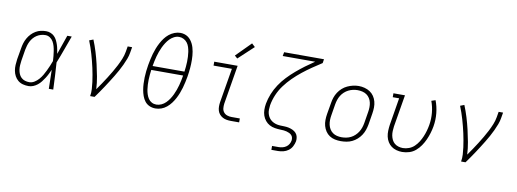

<svg xmlns="http://www.w3.org/2000/svg" viewBox="-71 -1198 4942 1835"><g transform="rotate(10 2400.0 -280.0)"><path d="M218 8Q190 8 163 1Q136 -6 115.5 -23Q95 -40 82.5 -63.5Q70 -87 65 -114Q60 -141 61.5 -169Q63 -197 67 -226L86 -336Q90 -361 97.5 -386Q105 -411 118.5 -435Q132 -459 151 -479Q170 -499 193.5 -513Q217 -527 242.5 -532.5Q268 -538 294 -538Q317 -538 338 -529.5Q359 -521 374 -506Q389 -491 399 -471Q409 -451 416 -430Q423 -409 427 -387Q431 -365 435 -343Q451 -390 467.5 -436.5Q484 -483 500 -530H543Q518 -463 494 -395.5Q470 -328 443 -261Q448 -196 451 -130.5Q454 -65 457 0H414Q413 -46 412 -92Q411 -138 410 -184Q400 -162 389.5 -140.5Q379 -119 366 -99Q353 -79 338 -59.5Q323 -40 304 -25Q285 -10 263 -1Q241 8 218 8ZM218 -30Q244 -30 267.5 -44.5Q291 -59 309 -79.5Q327 -100 340.5 -123Q354 -146 365.5 -170Q377 -194 387.5 -218.5Q398 -243 407 -268Q406 -292 403.5 -316Q401 -340 397.5 -363.5Q394 -387 387.5 -410Q381 -433 369.5 -453Q358 -473 338 -486.5Q318 -500 294 -500Q273 -500 252 -494.5Q231 -489 212 -477Q193 -465 178 -448Q163 -431 153 -411Q143 -391 137 -370.5Q131 -350 127 -329L109 -219Q106 -197 104.5 -175Q103 -153 106 -132Q109 -111 117 -91.5Q125 -72 140 -57.5Q155 -43 175.5 -36.5Q196 -30 218 -30Z M815 0Q821 -34 819 -68.5Q817 -103 812.5 -137Q808 -171 802 -204Q796 -237 789 -269.5Q782 -302 773.5 -334.5Q765 -367 756 -398.5Q747 -430 736 -461.5Q725 -493 713 -523L752 -538Q774 -484 791.5 -427Q809 -370 822.5 -312Q836 -254 847 -195Q858 -136 861 -75Q883 -106 905 -138.5Q927 -171 947.5 -203.5Q968 -236 987.5 -269Q1007 -302 1024.5 -336Q1042 -370 1056.5 -405.5Q1071 -441 1077 -477L1086 -530H1129L1120 -477Q1115 -445 1103 -413.5Q1091 -382 1076.5 -351Q1062 -320 1045.5 -290Q1029 -260 1011 -230.5Q993 -201 974.5 -172Q956 -143 937 -114Q918 -85 898 -56.5Q878 -28 858 0Z M1449 8Q1418 8 1391 -4Q1364 -16 1346.5 -38.5Q1329 -61 1319 -89Q1309 -117 1304 -146Q1299 -175 1297.5 -205.5Q1296 -236 1297 -266.5Q1298 -297 1301.5 -328Q1305 -359 1310 -389Q1315 -417 1321 -445.5Q1327 -474 1335 -501.5Q1343 -529 1353.5 -556Q1364 -583 1378 -609.5Q1392 -636 1410 -660.5Q1428 -685 1451.5 -704Q1475 -723 1503.5 -734Q1532 -745 1560 -745Q1580 -745 1599 -739.5Q1618 -734 1634 -723Q1650 -712 1662 -696.5Q1674 -681 1682.5 -664Q1691 -647 1696.5 -628Q1702 -609 1705.5 -589.5Q1709 -570 1710.5 -550.5Q1712 -531 1712.5 -510Q1713 -489 1712 -468.5Q1711 -448 1709.5 -427.5Q1708 -407 1705 -386.5Q1702 -366 1699 -345Q1694 -318 1688 -289.5Q1682 -261 1674 -233.5Q1666 -206 1655.5 -179Q1645 -152 1631 -125.5Q1617 -99 1599 -75Q1581 -51 1557.5 -31.5Q1534 -12 1506 -2Q1478 8 1449 8ZM1353 -387H1662Q1665 -411 1667.5 -435Q1670 -459 1670.5 -483.5Q1671 -508 1670 -532Q1669 -556 1665.5 -579Q1662 -602 1655 -624.5Q1648 -647 1634.5 -665Q1621 -683 1600 -694Q1579 -705 1555 -705Q1530 -705 1506.5 -693Q1483 -681 1465 -662.5Q1447 -644 1433 -622Q1419 -600 1408 -577Q1397 -554 1388.5 -530.5Q1380 -507 1373.5 -483Q1367 -459 1362 -435Q1357 -411 1353 -387ZM1451 -30Q1476 -30 1500 -41Q1524 -52 1542.5 -70.5Q1561 -89 1575.5 -111Q1590 -133 1601 -156.5Q1612 -180 1620.5 -203.5Q1629 -227 1635.5 -251Q1642 -275 1647 -299.5Q1652 -324 1656 -348H1347Q1344 -324 1341.5 -300Q1339 -276 1338.5 -251.5Q1338 -227 1339 -203.5Q1340 -180 1343.5 -157Q1347 -134 1354 -112Q1361 -90 1373.5 -71Q1386 -52 1406.5 -41Q1427 -30 1451 -30Z M2180 0Q2159 0 2138.5 -3.5Q2118 -7 2100.5 -16.5Q2083 -26 2070 -41Q2057 -56 2051 -75.5Q2045 -95 2045 -116Q2045 -137 2048 -158L2104 -492H1926V-530H2153L2090 -152Q2087 -129 2089 -107Q2091 -85 2104 -68.5Q2117 -52 2137.5 -45Q2158 -38 2180 -38H2261V0ZM2137 -598 2110 -622 2252 -765 2284 -735Z M2610 205V167H2674Q2692 167 2710.5 162.5Q2729 158 2745.5 147Q2762 136 2772 119Q2782 102 2785 83Q2787 69 2783.5 55Q2780 41 2770.5 31.5Q2761 22 2748.5 16Q2736 10 2722.5 6.5Q2709 3 2694.5 1.5Q2680 0 2666 0H2665Q2635 -1 2607 -5.5Q2579 -10 2555 -23Q2531 -36 2513.5 -57.5Q2496 -79 2487 -105Q2478 -131 2477.5 -160.5Q2477 -190 2482 -219Q2482 -219 2482 -219Q2482 -219 2482 -220Q2491 -269 2510.5 -317.5Q2530 -366 2559.5 -410.5Q2589 -455 2626 -494Q2663 -533 2704 -568Q2745 -603 2788 -635Q2831 -667 2876 -697H2561L2568 -735H2955L2949 -697Q2902 -667 2856 -635.5Q2810 -604 2766 -569Q2722 -534 2682 -494.5Q2642 -455 2609 -410.5Q2576 -366 2554.5 -315.5Q2533 -265 2524 -213Q2521 -192 2520.5 -170Q2520 -148 2526 -128Q2532 -108 2543.5 -91.5Q2555 -75 2572 -63.5Q2589 -52 2609 -46Q2629 -40 2651 -39Q2673 -38 2694.5 -37.5Q2716 -37 2736.5 -32.5Q2757 -28 2776 -19Q2795 -10 2808.5 5Q2822 20 2826.5 41Q2831 62 2828 83Q2823 109 2810 134Q2797 159 2774.5 175.5Q2752 192 2725.5 198.5Q2699 205 2674 205Z M3248 8Q3219 8 3190.5 2Q3162 -4 3138.5 -19.5Q3115 -35 3099.5 -58.5Q3084 -82 3076.5 -109Q3069 -136 3069.5 -166Q3070 -196 3075 -226L3094 -336Q3098 -363 3107 -389.5Q3116 -416 3132 -440.5Q3148 -465 3170 -484.5Q3192 -504 3218 -516Q3244 -528 3271.5 -534.5Q3299 -541 3327 -541Q3356 -541 3384.5 -533.5Q3413 -526 3436.5 -510.5Q3460 -495 3475.5 -472Q3491 -449 3498.5 -421.5Q3506 -394 3505.5 -364Q3505 -334 3500 -304L3482 -194Q3477 -167 3468 -140.5Q3459 -114 3443 -89.5Q3427 -65 3405 -45.5Q3383 -26 3357 -13.5Q3331 -1 3303 3.5Q3275 8 3248 8ZM3249 -30Q3272 -30 3295 -34.5Q3318 -39 3339 -49.5Q3360 -60 3378 -77Q3396 -94 3408.5 -114Q3421 -134 3428.5 -156Q3436 -178 3440 -201L3458 -311Q3462 -334 3462.5 -358Q3463 -382 3458 -404Q3453 -426 3441 -445Q3429 -464 3411 -476.5Q3393 -489 3370 -494.5Q3347 -500 3323 -500Q3301 -500 3278.5 -495Q3256 -490 3235 -479.5Q3214 -469 3196 -452.5Q3178 -436 3165.5 -415.5Q3153 -395 3146 -373.5Q3139 -352 3135 -329L3117 -219Q3113 -196 3112.5 -172.5Q3112 -149 3117 -127Q3122 -105 3133.5 -86Q3145 -67 3163 -54Q3181 -41 3203.5 -35.5Q3226 -30 3249 -30Z M3843 8Q3815 8 3787.5 0.5Q3760 -7 3738.5 -23Q3717 -39 3703 -62Q3689 -85 3683 -112Q3677 -139 3678 -168Q3679 -197 3683 -226L3727 -492H3665V-530H3777L3725 -219Q3722 -197 3721 -174Q3720 -151 3724 -130Q3728 -109 3737.5 -89.5Q3747 -70 3763 -56.5Q3779 -43 3800.5 -36.5Q3822 -30 3844 -30Q3873 -30 3902.5 -41Q3932 -52 3954.5 -73.5Q3977 -95 3993.5 -121.5Q4010 -148 4022 -176.5Q4034 -205 4042 -233.5Q4050 -262 4055 -291Q4065 -351 4059.5 -409.5Q4054 -468 4034 -522L4073 -535Q4095 -477 4101.5 -413.5Q4108 -350 4097 -285Q4091 -251 4081 -218Q4071 -185 4056.5 -152.5Q4042 -120 4021.5 -90Q4001 -60 3973.5 -36.5Q3946 -13 3911.5 -2.5Q3877 8 3843 8Z M4415 0Q4421 -34 4419 -68.5Q4417 -103 4412.5 -137Q4408 -171 4402 -204Q4396 -237 4389 -269.5Q4382 -302 4373.5 -334.5Q4365 -367 4356 -398.5Q4347 -430 4336 -461.5Q4325 -493 4313 -523L4352 -538Q4374 -484 4391.5 -427Q4409 -370 4422.5 -312Q4436 -254 4447 -195Q4458 -136 4461 -75Q4483 -106 4505 -138.5Q4527 -171 4547.5 -203.5Q4568 -236 4587.5 -269Q4607 -302 4624.5 -336Q4642 -370 4656.5 -405.5Q4671 -441 4677 -477L4686 -530H4729L4720 -477Q4715 -445 4703 -413.5Q4691 -382 4676.5 -351Q4662 -320 4645.5 -290Q4629 -260 4611 -230.5Q4593 -201 4574.5 -172Q4556 -143 4537 -114Q4518 -85 4498 -56.5Q4478 -28 4458 0Z"/></g></svg>

Font: Iosevka Curly Slab XLtExObl
Style: Regular
Weight: 200
Width: 7
Italic angle: -9°
Monospace: yes
Designer: Belleve Invis
Foundry: Belleve Invis
Version: Version 11.0.0; ttfautohint (v1.8.3)